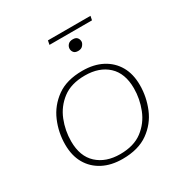

<svg xmlns="http://www.w3.org/2000/svg" viewBox="-144 -700 784 821"><g transform="rotate(-30 248.0 -289.5)"><path d="M229 10Q173 10 132 -11.5Q91 -33 68.5 -72Q46 -111 46 -166Q46 -225 69 -279Q92 -333 140.5 -368Q189 -403 267 -403Q323 -403 364 -381.5Q405 -360 427.5 -321Q450 -282 450 -227Q450 -169 427.5 -114.5Q405 -60 356 -25Q307 10 229 10ZM230 -13Q298 -13 340 -45Q382 -77 401.5 -126.5Q421 -176 421 -228Q421 -302 379 -341Q337 -380 266 -380Q198 -380 156 -348Q114 -316 94.5 -267Q75 -218 75 -165Q75 -91 117.5 -52Q160 -13 230 -13ZM295 -485Q280 -485 273.5 -493Q267 -501 267 -511Q267 -522 275 -531Q283 -540 299 -540Q314 -540 320.5 -532Q327 -524 327 -513Q327 -505 319 -495Q311 -485 295 -485ZM201 -569 205 -589H415L411 -569Z"/></g></svg>

Font: Rokkitt SemiBold Thin
Style: Italic
Weight: 250
Italic angle: -9°
Version: Version 3.103